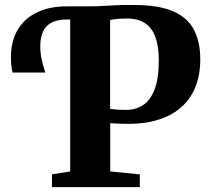

<svg xmlns="http://www.w3.org/2000/svg" viewBox="-20 -769 863 789"><path d="M193.5 0V-52.5L268.5 -64.5V-701.5L258.5 -721.5L268.5 -743H354Q378 -743 402.2 -744.5Q426.5 -746 456 -747.5Q485.5 -749 524 -748.5Q630.5 -749 691 -722.8Q751.5 -696.5 777.2 -646.5Q803 -596.5 803 -524.5Q803 -440.5 768.2 -381.2Q733.5 -322 667.2 -291Q601 -260 506.5 -260Q492 -260 476.5 -260.5Q461 -261 449.2 -261.8Q437.5 -262.5 433 -263V-64.5L554.5 -52.5V0ZM500 -317.5Q537.5 -317.5 567.5 -336.8Q597.5 -356 615 -400.8Q632.5 -445.5 632.5 -521.5Q632.5 -578 618.8 -616.2Q605 -654.5 575.8 -673.8Q546.5 -693 500.5 -693Q483 -693 471 -692Q459 -691 450 -689.8Q441 -688.5 432.5 -687V-322Q442 -320 459 -318.8Q476 -317.5 500 -317.5ZM32 -471Q28 -483.5 26.5 -499.5Q25 -515.5 25 -538Q25 -576 37.2 -613Q49.5 -650 77.8 -679.8Q106 -709.5 153.5 -727Q201 -744.5 272 -743L277.5 -716.5L272 -688.5Q228 -691 200 -679.8Q172 -668.5 158.8 -643.2Q145.5 -618 145.5 -578.5Q145.5 -551 151.2 -525Q157 -499 166 -471Z"/></svg>

Font: Merriweather 48pt ExtraBold
Style: Regular
Weight: 800
Version: Version 2.100